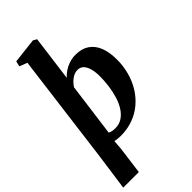

<svg xmlns="http://www.w3.org/2000/svg" viewBox="-334 -894 1224 1224"><g transform="rotate(-45 278.0 -281.5)"><path d="M-12 254 23 4.5 119 -741 66.5 -761 75 -797.5 245 -817 269 -803 228.5 -496Q244 -513 265.8 -527.8Q287.5 -542.5 314.5 -551.5Q341.5 -560.5 372 -560.5Q427 -560.5 463.5 -536Q500 -511.5 518.8 -465Q537.5 -418.5 537.5 -352Q537.5 -294.5 523.2 -240.8Q509 -187 481.2 -141.5Q453.5 -96 413.5 -61.8Q373.5 -27.5 322.2 -8.8Q271 10 209.5 10Q197 10 183.8 8.5Q170.5 7 158 4.5L153 69L128.5 254ZM220.5 -49Q256 -49 283 -66.8Q310 -84.5 329.5 -115Q349 -145.5 361.2 -185Q373.5 -224.5 379.2 -268Q385 -311.5 385 -354.5Q385 -391 377.2 -420.2Q369.5 -449.5 353.8 -466.2Q338 -483 313 -483Q293 -483 275 -473.8Q257 -464.5 242.8 -450.2Q228.5 -436 218.5 -420.5L170.5 -59.5Q180.5 -54 193.2 -51.5Q206 -49 220.5 -49Z"/></g></svg>

Font: Merriweather 36pt ExtraBold
Style: Italic
Weight: 800
Italic angle: -7.8°
Version: Version 2.101